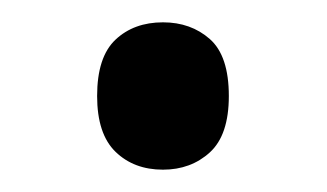

<svg xmlns="http://www.w3.org/2000/svg" viewBox="-20 -438 293 172"><path d="M67 -352Q67 -387 83.5 -402.5Q100 -418 126 -418Q151 -418 168 -403Q185 -388 185 -352Q185 -317 168 -301.5Q151 -286 126 -286Q100 -286 83.5 -302Q67 -318 67 -352Z"/></svg>

Font: Noto Sans Sinhala UI SemiCondensed
Style: Regular
Weight: 400
Width: 4
Designer: Jelle Bosma - Monotype Design Team
Foundry: Monotype Imaging Inc.
Version: Version 2.006; ttfautohint (v1.8.4.7-5d5b)